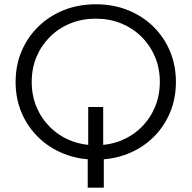

<svg xmlns="http://www.w3.org/2000/svg" viewBox="-20 -726 879 881"><path d="M419.8 6.4Q340.7 6.4 273.4 -20.4Q206 -47.2 156.4 -95.5Q106.8 -143.7 79.2 -208.4Q51.6 -273.2 51.6 -350Q51.6 -426.8 79.2 -491.6Q106.8 -556.3 156.5 -604.6Q206.2 -653 273.3 -679.7Q340.4 -706.4 419.7 -706.4Q499 -706.4 565.9 -679.8Q632.9 -653.2 682.5 -605Q732.1 -556.8 759.6 -491.9Q787.2 -427 787.2 -349.9Q787.2 -272.9 759.6 -208Q732.1 -143.2 682.5 -95Q632.9 -46.8 565.9 -20.2Q499 6.4 419.8 6.4ZM382.5 135V-7.8L384.8 -32.7V-235H453.5V-32.7L456.3 -7.8V135ZM419.7 -59.6Q482.6 -59.6 536.1 -81.4Q589.6 -103.3 629.4 -142.9Q669.2 -182.6 691.3 -235.4Q713.4 -288.1 713.4 -350Q713.4 -412.5 691.3 -465.1Q669.2 -517.7 629.4 -557.2Q589.6 -596.7 536.1 -618.6Q482.6 -640.4 419.7 -640.4Q356.8 -640.4 303 -618.6Q249.2 -596.7 209.4 -557.2Q169.6 -517.7 147.5 -465.1Q125.5 -412.5 125.5 -350Q125.5 -288.1 147.5 -235.4Q169.6 -182.6 209.4 -142.9Q249.2 -103.3 303 -81.4Q356.8 -59.6 419.7 -59.6Z"/></svg>

Font: Montserrat Alternates Thin
Style: Regular
Weight: 100
Designer: Julieta Ulanovsky
Foundry: Julieta Ulanovsky
Version: Version 9.000